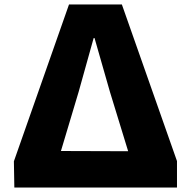

<svg xmlns="http://www.w3.org/2000/svg" viewBox="-20 -787 854 857"><path d="M44 50H770V-68L524 -767H288L42 -67ZM252 -113 331 -377 398 -617H402L471 -376L552 -112Z"/></svg>

Font: GenEiGothic-pro-Heavy
Style: Bold
Weight: 900
Designer: Ryoko NISHIZUKA (kana & ideographs); Paul D. Hunt (Latin, Greek & Cyrillic); Wenlong ZHANG (bopomofo); Sandoll Communica
Foundry: Adobe Systems Incorporated; o_tamon
Version: Version 1.000.140830